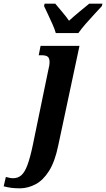

<svg xmlns="http://www.w3.org/2000/svg" viewBox="-148 -786 578 1046"><path d="M-37 240Q-65 240 -85 237.5Q-105 235 -128 229L-116 178Q-109 180 -97.5 182.5Q-86 185 -77 185Q-50 185 -31.5 168.5Q-13 152 1.5 113Q16 74 30 8L114 -399Q118 -414 120 -426.5Q122 -439 122 -448Q122 -469 112 -477Q102 -485 79 -485H63L73 -536H285L169 8Q151 95 119 145.5Q87 196 46.5 217.5Q6 239 -37 240ZM156 -606Q150 -627 138 -654Q126 -681 113.5 -707.5Q101 -734 92 -753L95 -766H153Q167 -749 190 -722Q213 -695 228 -673Q252 -695 284.5 -722Q317 -749 338 -766H410L407 -753Q390 -734 366.5 -709Q343 -684 319.5 -657Q296 -630 279 -606Z"/></svg>

Font: Noto Serif Condensed
Style: Bold Italic
Weight: 700
Width: 3
Italic angle: -12°
Designer: Monotype Design Team
Foundry: Monotype Imaging Inc.
Version: Version 2.014